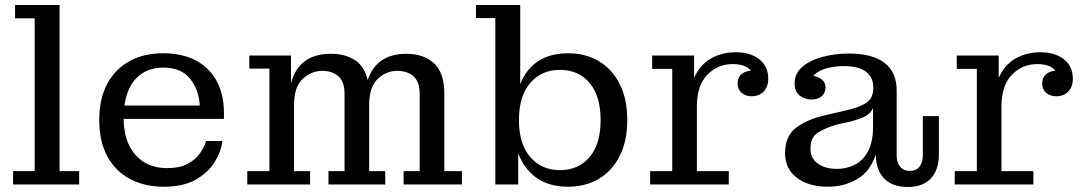

<svg xmlns="http://www.w3.org/2000/svg" viewBox="-20 -734 4324 764"><path d="M32 0V-53H118V-661H40V-714H217V-53H295V0Z M631 9Q555 9 497 -22Q439 -53 407 -112Q375 -171 375 -256Q375 -342 407 -401Q439 -460 496 -491Q553 -522 628 -522Q707 -522 761 -492.5Q815 -463 843 -410Q871 -357 871 -288V-261H472Q473 -169 519.5 -117Q566 -65 645 -65Q695 -65 726.5 -82Q758 -99 775.5 -124Q793 -149 800 -173H865Q860 -131 834 -89Q808 -47 758.5 -19Q709 9 631 9ZM775 -314Q772 -376 736.5 -420.5Q701 -465 630 -465Q567 -465 526.5 -427Q486 -389 475 -314Z M964 0V-53H1052V-461H972V-513H1138V-403Q1169 -520 1297 -520Q1353 -520 1392 -495Q1431 -470 1443 -415Q1478 -520 1598 -520Q1664 -520 1706 -483Q1748 -446 1748 -362V-53H1818V0H1586V-53H1650V-360Q1650 -408 1626 -430Q1602 -452 1560 -452Q1517 -452 1483 -420Q1449 -388 1449 -317V-53H1513V0H1287V-53H1351V-360Q1351 -408 1327 -430Q1303 -452 1262 -452Q1219 -452 1184.5 -420Q1150 -388 1150 -317V-53H1214V0Z M1951 0V-662H1874V-714H2050V-399Q2073 -458 2120.5 -490Q2168 -522 2241 -522Q2310 -522 2363 -490.5Q2416 -459 2446 -399.5Q2476 -340 2476 -256Q2476 -173 2446 -113.5Q2416 -54 2363 -22.5Q2310 9 2240 9Q2165 9 2115.5 -26Q2066 -61 2042 -124V0ZM2208 -57Q2282 -57 2326 -109Q2370 -161 2370 -256Q2370 -352 2326 -404Q2282 -456 2208 -456Q2135 -456 2090 -404Q2045 -352 2045 -256Q2045 -161 2090 -109Q2135 -57 2208 -57Z M2567 0V-53H2655V-460H2575V-513H2742V-424Q2765 -476 2808.5 -501Q2852 -526 2908 -526Q2966 -526 3001.5 -498Q3037 -470 3037 -420Q3037 -389 3019 -370Q3001 -351 2971 -351Q2946 -351 2930.5 -365Q2915 -379 2915 -401Q2915 -447 2968 -453Q2946 -479 2895 -479Q2836 -479 2794.5 -436.5Q2753 -394 2753 -310V-53H2880V0Z M3274 9Q3198 9 3151 -26.5Q3104 -62 3104 -124Q3104 -193 3148 -226Q3192 -259 3262 -275L3351 -296Q3400 -307 3427.5 -325Q3455 -343 3455 -385V-387Q3455 -427 3425.5 -449Q3396 -471 3338 -471Q3302 -471 3268.5 -462Q3235 -453 3216 -432Q3238 -428 3251.5 -416.5Q3265 -405 3265 -385Q3264 -364 3249.5 -351Q3235 -338 3209 -338Q3183 -338 3162.5 -353.5Q3142 -369 3142 -402Q3142 -442 3172.5 -468Q3203 -494 3252.5 -507.5Q3302 -521 3358 -521Q3450 -521 3499 -484.5Q3548 -448 3548 -373V-114Q3548 -88 3561.5 -71Q3575 -54 3600 -54Q3626 -54 3639 -71Q3652 -88 3652 -114V-272H3716V-120Q3716 -59 3684.5 -24.5Q3653 10 3592 10Q3531 10 3498 -24Q3465 -58 3465 -119Q3442 -51 3390.5 -21Q3339 9 3274 9ZM3205 -143Q3205 -104 3234 -83Q3263 -62 3311 -62Q3349 -62 3381.5 -78.5Q3414 -95 3434 -132Q3454 -169 3454 -230V-304Q3444 -282 3422 -271Q3400 -260 3363 -250L3313 -239Q3266 -226 3235.5 -207Q3205 -188 3205 -143Z M3779 0V-53H3867V-460H3787V-513H3954V-424Q3977 -476 4020.5 -501Q4064 -526 4120 -526Q4178 -526 4213.5 -498Q4249 -470 4249 -420Q4249 -389 4231 -370Q4213 -351 4183 -351Q4158 -351 4142.5 -365Q4127 -379 4127 -401Q4127 -447 4180 -453Q4158 -479 4107 -479Q4048 -479 4006.5 -436.5Q3965 -394 3965 -310V-53H4092V0Z"/></svg>

Font: Montagu Slab 16pt
Style: Regular
Weight: 400
Designer: Florian Karsten
Foundry: Florian Karsten
Version: Version 1.000; ttfautohint (v1.8.3)